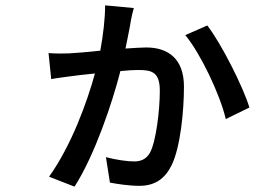

<svg xmlns="http://www.w3.org/2000/svg" viewBox="-20 -642 1040 716"><path d="M372 -622C372 -573 365 -513 354 -453C306 -448 262 -444 238 -443C212 -442 189 -442 161 -444L171 -347C191 -351 218 -354 239 -357C259 -360 295 -364 334 -368C305 -262 247 -101 163 17L258 54C333 -63 399 -259 429 -377C457 -380 481 -381 497 -381C549 -381 576 -371 576 -303C576 -232 562 -113 539 -72C524 -46 502 -40 480 -40C455 -40 412 -46 375 -56L390 39C417 44 460 51 500 51C559 51 596 23 620 -26C653 -93 666 -229 666 -319C666 -423 607 -465 525 -465C508 -465 480 -463 448 -461C456 -501 465 -544 468 -565C470 -577 474 -594 479 -612ZM671 -511C727 -444 801 -289 822 -198L910 -241C888 -316 804 -482 753 -547Z"/></svg>

Font: Noto Sans CJK KR Medium
Style: Regular
Weight: 500
Designer: Ryoko NISHIZUKA (kana & ideographs); Paul D. Hunt (Latin, Greek & Cyrillic); Wenlong ZHANG (bopomofo); Sandoll Communica
Foundry: Adobe Systems Incorporated
Version: Version 1.004;PS 1.004;hotconv 1.0.82;makeotf.lib2.5.63406